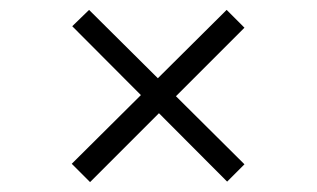

<svg xmlns="http://www.w3.org/2000/svg" viewBox="-20 -504 640 388"><path d="M439 -137 126 -451 160 -484 474 -172ZM162 -136 125 -173 438 -484 474 -448Z"/></svg>

Font: BioRhyme ExtraBold Light
Style: Regular
Weight: 300
Version: Version 1.600;gftools[0.9.33]